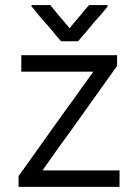

<svg xmlns="http://www.w3.org/2000/svg" viewBox="-20 -724 532 752"><path d="M252.9 -613.3Q259.8 -623 267.6 -631.8Q275.4 -640.6 283.2 -650.4Q289.1 -657.2 295.9 -665Q301.8 -671.9 307.6 -679.7Q313.5 -685.5 318.4 -692.4Q324.2 -698.2 329.1 -704.1Q330.1 -704.1 331.1 -704.1Q332 -704.1 332 -704.1Q338.9 -704.1 345.7 -704.1Q352.5 -704.1 358.4 -704.1Q363.3 -704.1 368.2 -704.1Q372.1 -704.1 377 -704.1Q382.8 -704.1 388.7 -704.1Q394.5 -704.1 400.4 -704.1Q401.4 -703.1 402.3 -700.2Q400.4 -697.3 396.5 -692.4Q383.8 -677.7 372.1 -663.1Q359.4 -648.4 346.7 -634.8Q338.9 -624 330.1 -614.3Q322.3 -604.5 313.5 -594.7Q306.6 -586.9 299.8 -579.1Q293 -570.3 286.1 -562.5Q285.2 -562.5 284.2 -562.5Q283.2 -562.5 282.2 -562.5Q275.4 -562.5 268.6 -562.5Q261.7 -562.5 254.9 -562.5Q251 -562.5 246.1 -562.5Q241.2 -562.5 236.3 -562.5Q232.4 -562.5 227.5 -562.5Q223.6 -562.5 218.8 -562.5Q218.8 -563.5 217.8 -563.5Q217.8 -564.5 216.8 -565.4Q212.9 -569.3 209 -574.2Q205.1 -579.1 201.2 -583Q193.4 -592.8 184.6 -603.5Q175.8 -613.3 168 -623Q159.2 -632.8 150.4 -642.6Q142.6 -652.3 133.8 -662.1Q126 -671.9 118.2 -681.6Q110.4 -690.4 102.5 -700.2Q102.5 -701.2 104.5 -704.1Q107.4 -704.1 114.3 -704.1Q121.1 -704.1 127.9 -704.1Q134.8 -704.1 140.6 -704.1Q145.5 -704.1 150.4 -704.1Q154.3 -704.1 159.2 -704.1Q163.1 -704.1 167 -704.1Q171.9 -704.1 175.8 -704.1Q176.8 -704.1 176.8 -703.1Q177.7 -702.1 178.7 -702.1Q187.5 -691.4 196.3 -680.7Q205.1 -668.9 214.8 -658.2Q220.7 -651.4 227.5 -643.6Q233.4 -636.7 239.3 -628.9Q241.2 -627 244.1 -624Q246.1 -622.1 248 -619.1Q249 -618.2 250 -616.2Q251 -615.2 252.9 -613.3ZM345.7 -443.4Q316.4 -443.4 287.1 -443.4Q257.8 -443.4 228.5 -443.4Q206.1 -443.4 183.6 -443.4Q161.1 -443.4 137.7 -443.4Q119.1 -443.4 100.6 -443.4Q82 -443.4 63.5 -443.4Q63.5 -445.3 63.5 -447.3Q63.5 -449.2 63.5 -451.2Q63.5 -457 63.5 -461.9Q63.5 -467.8 63.5 -473.6Q63.5 -477.5 63.5 -480.5Q63.5 -484.4 63.5 -488.3Q63.5 -493.2 63.5 -498Q63.5 -502.9 63.5 -507.8Q64.5 -507.8 66.4 -507.8Q68.4 -507.8 70.3 -507.8Q111.3 -507.8 152.3 -507.8Q193.4 -507.8 234.4 -507.8Q262.7 -507.8 290 -507.8Q318.4 -507.8 346.7 -507.8Q369.1 -507.8 392.6 -507.8Q415 -507.8 438.5 -507.8Q438.5 -505.9 438.5 -503.9Q438.5 -502 438.5 -500Q438.5 -496.1 438.5 -492.2Q438.5 -488.3 438.5 -485.4Q438.5 -482.4 438.5 -479.5Q438.5 -477.5 438.5 -474.6Q438.5 -472.7 438.5 -469.7Q438.5 -466.8 438.5 -464.8Q437.5 -463.9 437.5 -463.9Q436.5 -462.9 436.5 -462.9Q402.3 -415 368.2 -367.2Q335 -320.3 300.8 -272.5Q277.3 -240.2 253.9 -207Q230.5 -174.8 207 -142.6Q192.4 -121.1 176.8 -99.6Q161.1 -78.1 146.5 -56.6Q177.7 -56.6 209 -56.6Q240.2 -56.6 272.5 -56.6Q295.9 -56.6 320.3 -56.6Q344.7 -56.6 368.2 -56.6Q388.7 -56.6 408.2 -56.6Q427.7 -56.6 448.2 -56.6Q448.2 -54.7 448.2 -52.7Q448.2 -50.8 448.2 -48.8Q448.2 -43 448.2 -38.1Q448.2 -32.2 448.2 -26.4Q448.2 -22.5 448.2 -19.5Q448.2 -15.6 448.2 -11.7Q448.2 -6.8 448.2 -2Q448.2 2.9 448.2 7.8Q446.3 7.8 444.3 7.8Q442.4 7.8 440.4 7.8Q397.5 7.8 354.5 7.8Q310.5 7.8 267.6 7.8Q238.3 7.8 208 7.8Q178.7 7.8 149.4 7.8Q125 7.8 101.6 7.8Q77.1 7.8 52.7 7.8Q52.7 5.9 52.7 3.9Q52.7 2 52.7 0Q52.7 -3.9 52.7 -7.8Q52.7 -11.7 52.7 -14.6Q52.7 -17.6 52.7 -20.5Q52.7 -22.5 52.7 -25.4Q52.7 -27.3 52.7 -30.3Q52.7 -33.2 52.7 -35.2Q53.7 -36.1 53.7 -36.1Q53.7 -37.1 54.7 -37.1Q88.9 -85 123 -132.8Q156.2 -179.7 190.4 -227.5Q213.9 -259.8 237.3 -293Q260.7 -325.2 284.2 -357.4Q292 -369.1 299.8 -379.9Q307.6 -390.6 315.4 -401.4Q323.2 -412.1 331.1 -422.9Q337.9 -432.6 345.7 -443.4Z"/></svg>

Font: LeFont
Style: Light
Weight: 300
Designer: Leryon MEDIA
Version: Version 1.0